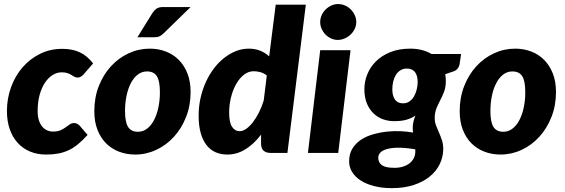

<svg xmlns="http://www.w3.org/2000/svg" viewBox="-20 -772 2852 969"><path d="M422 -91Q397 -63.5 374 -44.5Q351 -25.5 326.5 -14Q302 -2.5 274.2 2.8Q246.5 8 213 8Q167.5 8 131 -7.5Q94.5 -23 68.8 -51.5Q43 -80 29 -120.5Q15 -161 15 -211.5Q15 -275 35.8 -332Q56.5 -389 93.8 -432Q131 -475 182 -500.2Q233 -525.5 294 -525.5Q346 -525.5 383.2 -507.8Q420.5 -490 450 -452L400 -394.5Q394.5 -389 387.5 -384.8Q380.5 -380.5 372 -380.5Q362 -380.5 355.2 -384.8Q348.5 -389 340.5 -393.8Q332.5 -398.5 321 -402.8Q309.5 -407 291 -407Q268 -407 246.2 -393.8Q224.5 -380.5 207.5 -355.5Q190.5 -330.5 180.2 -294Q170 -257.5 170 -211Q170 -185 176 -165.8Q182 -146.5 192.5 -133.8Q203 -121 217 -114.5Q231 -108 247 -108Q271 -108 285.8 -114.8Q300.5 -121.5 311.5 -129.5Q322.5 -137.5 332 -144.2Q341.5 -151 355 -151Q362.5 -151 369.5 -147.2Q376.5 -143.5 382 -138L422 -91Z M676 -107Q702 -107 722.5 -122.8Q743 -138.5 757.2 -165.8Q771.5 -193 779.2 -229.2Q787 -265.5 787 -306.5Q787 -363 771.8 -387.2Q756.5 -411.5 722 -411.5Q696 -411.5 675.5 -395.8Q655 -380 640.8 -353Q626.5 -326 618.8 -289.5Q611 -253 611 -212Q611 -156.5 626.2 -131.8Q641.5 -107 676 -107ZM662 8Q618.5 8 580.8 -6.5Q543 -21 515.2 -48.8Q487.5 -76.5 471.8 -117.2Q456 -158 456 -211Q456 -280 478.8 -337.8Q501.5 -395.5 540 -437.5Q578.5 -479.5 629.2 -503Q680 -526.5 736 -526.5Q779.5 -526.5 817 -512Q854.5 -497.5 882.2 -469.8Q910 -442 926 -401.2Q942 -360.5 942 -307.5Q942 -239.5 919.2 -181.8Q896.5 -124 858 -81.8Q819.5 -39.5 768.8 -15.8Q718 8 662 8ZM942 -736.5 807 -605Q795.5 -593.5 785.2 -588.8Q775 -584 759 -584H673.5L749.5 -706.5Q759 -721 770.8 -728.8Q782.5 -736.5 804 -736.5Z M1326.5 -391Q1312 -403 1294.2 -407.8Q1276.5 -412.5 1260.5 -412.5Q1233.5 -412.5 1210.8 -394.5Q1188 -376.5 1171.5 -347.2Q1155 -318 1145.8 -280.5Q1136.5 -243 1136.5 -204Q1136.5 -154.5 1151 -132.2Q1165.5 -110 1189.5 -110Q1205.5 -110 1222.8 -122Q1240 -134 1256.2 -155Q1272.5 -176 1286.8 -204.2Q1301 -232.5 1311 -265ZM1523.5 -748.5 1430.5 0H1347.5Q1333 0 1323.2 -3.8Q1313.5 -7.5 1307.8 -14Q1302 -20.5 1299.8 -29.5Q1297.5 -38.5 1297.5 -49V-92.5Q1262 -45.5 1219 -18.8Q1176 8 1127.5 8Q1095.5 8 1069 -3.2Q1042.5 -14.5 1023.2 -38.5Q1004 -62.5 993.2 -99.8Q982.5 -137 982.5 -189Q982.5 -234 992 -276.8Q1001.5 -319.5 1018.5 -357Q1035.5 -394.5 1059 -425.8Q1082.5 -457 1110.8 -479.2Q1139 -501.5 1170.5 -514Q1202 -526.5 1235.5 -526.5Q1268 -526.5 1293.5 -516Q1319 -505.5 1338.5 -487.5L1371.5 -748.5Z M1749 -518.5 1687 0H1534L1596 -518.5ZM1778 -660.5Q1778 -642 1770 -625.8Q1762 -609.5 1749 -597.2Q1736 -585 1719.2 -577.8Q1702.5 -570.5 1685 -570.5Q1667.5 -570.5 1651.5 -577.8Q1635.5 -585 1623.2 -597.2Q1611 -609.5 1603.5 -625.8Q1596 -642 1596 -660.5Q1596 -679 1603.5 -695.5Q1611 -712 1623.8 -724.5Q1636.5 -737 1652.5 -744.2Q1668.5 -751.5 1686 -751.5Q1704 -751.5 1720.5 -744.5Q1737 -737.5 1749.8 -725Q1762.5 -712.5 1770.2 -696Q1778 -679.5 1778 -660.5Z M1971 75Q1994 75 2013.5 69Q2033 63 2046.8 52.2Q2060.5 41.5 2068.2 26.5Q2076 11.5 2076 -7Q2076 -10 2076 -13Q2076 -16 2075.5 -18.5Q2024.5 -27 1988.8 -26.5Q1953 -26 1931 -19.2Q1909 -12.5 1899 -1.2Q1889 10 1889 23.5Q1889 49 1907.8 62Q1926.5 75 1971 75ZM2014 -250.5Q2032.5 -250.5 2046.2 -260Q2060 -269.5 2069 -284.8Q2078 -300 2082.8 -319Q2087.5 -338 2088 -357.5Q2088 -390 2074.5 -408Q2061 -426 2033 -426Q2014.5 -426 2000.8 -417.2Q1987 -408.5 1978 -394Q1969 -379.5 1964.5 -360.5Q1960 -341.5 1960 -321Q1960 -288 1973.5 -269.2Q1987 -250.5 2014 -250.5ZM2307 -499.5 2300 -451Q2295.5 -422.5 2271 -412.5L2227 -397.5Q2230 -381.5 2230 -363.5Q2230 -331.5 2221.2 -309Q2212.5 -286.5 2202 -266.5Q2191.5 -246.5 2182.8 -225.5Q2174 -204.5 2174 -176Q2174 -155.5 2180.8 -138.2Q2187.5 -121 2195.5 -103Q2203.5 -85 2210.2 -65Q2217 -45 2217 -19Q2216.5 21 2199 56.8Q2181.5 92.5 2148.5 119.2Q2115.5 146 2067.5 161.8Q2019.5 177.5 1958 177.5Q1907.5 177.5 1867.5 167Q1827.5 156.5 1799.8 138.5Q1772 120.5 1757 95.8Q1742 71 1742 42.5Q1742 5 1758.5 -22Q1775 -49 1802 -66.8Q1829 -84.5 1863.5 -94.2Q1898 -104 1934 -107.8Q1970 -111.5 2004 -109.8Q2038 -108 2064.5 -103Q2063 -115 2063 -128Q2063 -155.5 2076.5 -188.5Q2057.5 -175.5 2032 -168Q2006.5 -160.5 1969 -160.5Q1939.5 -160.5 1912.5 -170.2Q1885.5 -180 1864.8 -200Q1844 -220 1831.5 -250.2Q1819 -280.5 1819 -322Q1819 -360.5 1833.8 -397.2Q1848.5 -434 1877.8 -462.8Q1907 -491.5 1950.2 -509Q1993.5 -526.5 2051 -526.5Q2081 -526.5 2108 -519.8Q2135 -513 2158 -499.5Z M2520 -107Q2546 -107 2566.5 -122.8Q2587 -138.5 2601.2 -165.8Q2615.5 -193 2623.2 -229.2Q2631 -265.5 2631 -306.5Q2631 -363 2615.8 -387.2Q2600.5 -411.5 2566 -411.5Q2540 -411.5 2519.5 -395.8Q2499 -380 2484.8 -353Q2470.5 -326 2462.8 -289.5Q2455 -253 2455 -212Q2455 -156.5 2470.2 -131.8Q2485.5 -107 2520 -107ZM2506 8Q2462.5 8 2424.8 -6.5Q2387 -21 2359.2 -48.8Q2331.5 -76.5 2315.8 -117.2Q2300 -158 2300 -211Q2300 -280 2322.8 -337.8Q2345.5 -395.5 2384 -437.5Q2422.5 -479.5 2473.2 -503Q2524 -526.5 2580 -526.5Q2623.5 -526.5 2661 -512Q2698.5 -497.5 2726.2 -469.8Q2754 -442 2770 -401.2Q2786 -360.5 2786 -307.5Q2786 -239.5 2763.2 -181.8Q2740.5 -124 2702 -81.8Q2663.5 -39.5 2612.8 -15.8Q2562 8 2506 8Z"/></svg>

Font: Lato ExtraBold
Style: Italic
Weight: 800
Italic angle: -7°
Designer: Lukasz Dziedzic with Adam Twardoch and Botio Nikoltchev
Foundry: tyPoland Lukasz Dziedzic
Version: Version 2.015; 2015-08-06; http://www.latofonts.com/